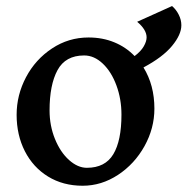

<svg xmlns="http://www.w3.org/2000/svg" viewBox="-20 -591 611 626"><path d="M483.4 -236.8Q483.4 -172.9 451.2 -114.7Q418.9 -56.6 365 -21Q311 14.6 249.5 14.6Q185.5 14.6 136.7 -15.4Q87.9 -45.4 61 -98.1Q34.2 -150.9 34.2 -216.8Q34.2 -281.2 64.9 -339.4Q95.7 -397.5 149.7 -433.1Q203.6 -468.8 268.6 -468.8Q314.5 -468.8 352.5 -453.1Q390.6 -437.5 418.9 -408.2Q439.5 -423.8 448.7 -439.9Q458 -456.1 458 -469.2Q458 -494.1 427.2 -520L541 -571.3Q554.2 -560.1 562.7 -543.2Q571.3 -526.4 571.3 -508.8Q571.3 -478 540.8 -441.2Q510.3 -404.3 447.8 -371.1Q483.4 -313.5 483.4 -236.8ZM141.6 -231Q141.6 -181.2 159.2 -137.9Q176.8 -94.7 205.1 -69.3Q233.4 -43.9 263.2 -43.9Q322.8 -43.9 349.4 -88.1Q376 -132.3 376 -217.3Q376 -268.1 359.6 -312.5Q343.3 -356.9 315.2 -383.5Q287.1 -410.2 254.4 -410.2Q193.4 -410.2 167.5 -362.3Q141.6 -314.5 141.6 -231Z"/></svg>

Font: David Libre Medium
Style: Regular
Weight: 500
Version: Version 1.000